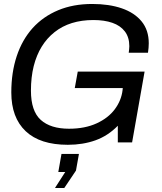

<svg xmlns="http://www.w3.org/2000/svg" viewBox="-20 -718 818 968"><path d="M322 12Q182 12 109.5 -56.5Q37 -125 37 -252Q37 -353 64.5 -435.5Q92 -518 145 -577Q198 -635 273.5 -666.5Q349 -698 445 -698Q530 -698 594 -676Q658 -654 694 -610Q730 -566 730 -500Q730 -489 729 -477Q728 -465 726 -452H629Q630 -461 631 -469.5Q632 -478 632 -485Q632 -530 609.5 -559.5Q587 -589 546.5 -603Q506 -617 451 -617Q332 -617 255 -556Q178 -495 150 -385Q143 -357 139.5 -326Q136 -295 136 -261Q136 -158 185.5 -113.5Q235 -69 328 -69Q408 -69 467 -96Q526 -123 559 -167.5Q592 -212 598 -264L603 -313L639 -274H357L372 -357H709L646 0H574V-84Q524 -33 461 -10.5Q398 12 322 12ZM257 230 309 149H274L290 58H378L363 142L304 230Z"/></svg>

Font: Archivo VF Beta
Style: Italic
Weight: 400
Italic angle: -10°
Designer: Hector Gatti
Foundry: Omnibus-Type
Version: Version 1.002